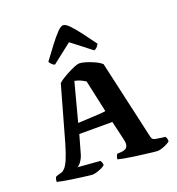

<svg xmlns="http://www.w3.org/2000/svg" viewBox="-171 -1130 1165 1266"><g transform="rotate(-20 412.0 -496.5)"><path d="M261 0Q256 0 235.5 -2.5Q215 -5 184.5 -9Q154 -13 122.5 -17.5Q91 -22 64 -27Q37 -32 22 -36Q22 -49 25 -58.5Q28 -68 32 -71L49 -77Q59 -80 71 -83Q83 -86 97 -101Q111 -116 127 -153Q143 -190 163 -259L270 -639Q278 -648 298.5 -661Q319 -674 344.5 -687.5Q370 -701 393 -710.5Q416 -720 429 -720Q444 -720 471.5 -712Q499 -704 529 -690.5Q559 -677 578 -660L704 -103Q707 -91 714 -86Q721 -81 734 -79L797 -70Q801 -64 803.5 -59.5Q806 -55 807 -36Q799 -28 782 -19.5Q765 -11 747 -5.5Q729 0 716 0Q710 0 684.5 -3Q659 -6 623.5 -10.5Q588 -15 551.5 -20Q515 -25 487 -30.5Q459 -36 449 -39Q449 -53 454.5 -63Q460 -73 460 -74L492 -76Q503 -77 515 -81.5Q527 -86 534 -101Q541 -116 533 -149L502 -282H270L232 -148Q227 -132 218 -117Q209 -102 199.5 -92Q190 -82 183 -80L340 -68Q342 -65 346.5 -56Q351 -47 351 -35Q344 -27 326.5 -19Q309 -11 291 -5.5Q273 0 261 0ZM288 -353Q342 -356 380.5 -357.5Q419 -359 445 -361Q471 -363 483 -365L434 -591Q415 -603 397 -611Q379 -619 359 -622ZM276 -767Q264 -770 255 -780Q246 -790 241 -799Q280 -852 313 -895.5Q346 -939 372 -966Q398 -993 414 -993Q431 -993 457 -966.5Q483 -940 516 -896Q549 -852 587 -800Q583 -794 574 -782Q565 -770 551 -767L413 -874Z"/></g></svg>

Font: Texturina Medium 12pt ExtraBold
Style: Regular
Weight: 800
Version: Version 1.002